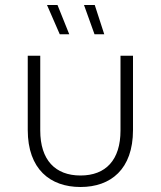

<svg xmlns="http://www.w3.org/2000/svg" viewBox="-20 -744 643 768"><path d="M302 4C423 4 512 -67 512 -224V-521H462V-222C462 -104 403 -42 302 -42C201 -42 141 -104 141 -222V-521H91V-224C91 -67 181 4 302 4ZM358 -607H397L359 -724H316ZM219 -607H257L210 -724H168Z"/></svg>

Font: Chess Sans Light
Style: Regular
Weight: 300
Designer: Wolf Bōese
Foundry: Wolf Bōese
Version: Version 7.223;Glyphs 3.3 (3306)